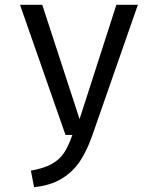

<svg xmlns="http://www.w3.org/2000/svg" viewBox="-20 -560 655 797"><path d="M362.6 3.6Q341.5 64.1 312.6 108.2Q283.6 152.3 236.7 181.3Q189.7 210.3 121.5 216.9L108.2 148.2Q162.6 139 195.1 120.5Q227.7 102.1 246.2 73.8Q264.6 45.6 280.5 0H251.8L63.1 -540H155.4L310.3 -65.6L463.1 -540H552.3Z"/></svg>

Font: Fira Code
Style: Regular
Weight: 400
Designer: Carrois Corporate, Edenspiekermann AG, Nikita Prokopov
Foundry: Carrois Corporate, Edenspiekermann AG, Nikita Prokopov
Version: Version 5.002